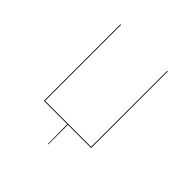

<svg xmlns="http://www.w3.org/2000/svg" viewBox="-175 -651 917 917"><g transform="rotate(45 284.0 -192.5)"><path d="M443 0H286V132H283L282 0H124V-517H128V-4H439V-517H443Z"/></g></svg>

Font: FiraGO Four
Style: Regular
Weight: 100
Designer: bBox Type
Foundry: bBox Type GmbH
Version: Version 1.001